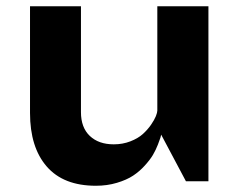

<svg xmlns="http://www.w3.org/2000/svg" viewBox="-20 -575 756 609"><path d="M236.8 -555.2V-219.2Q236.8 -170.4 264.9 -143.8Q293 -117.2 340.8 -117.2Q369.1 -117.2 393.6 -126.7Q418 -136.2 433.1 -149.9Q448.2 -163.6 459 -179.2Q469.7 -194.8 474.4 -206.5Q479 -218.3 479 -224.1V-555.2H641.1V0H569.8L491.2 -147.9Q490.7 -144.5 489 -138.7Q487.3 -132.8 480.7 -116Q474.1 -99.1 465.1 -83.7Q456.1 -68.4 439.2 -49.8Q422.4 -31.2 402.1 -17.8Q381.8 -4.4 350.8 4.9Q319.8 14.2 284.2 14.2Q181.2 14.2 128.2 -46.9Q75.2 -107.9 75.2 -216.8V-555.2Z"/></svg>

Font: Sporting Grotesque
Style: Gras
Weight: 700
Designer: Lucas LE BIHAN
Foundry: Lucas LE BIHAN
Version: Version 1.001